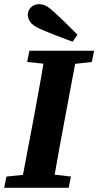

<svg xmlns="http://www.w3.org/2000/svg" viewBox="-22 -900 471 920"><path d="M108 -603 119 -657H429L418 -603L338 -594L285 -311Q273 -249 262 -187Q251 -125 240 -63L318 -54L307 0H-2L9 -54L88 -62L142 -347Q153 -409 164.5 -471Q176 -533 186 -595ZM349 -734 326 -700Q288 -714 248 -729.5Q208 -745 169 -762Q132 -779 121.5 -797Q111 -815 111 -829Q111 -849 126 -864.5Q141 -880 165 -880Q183 -880 199 -871.5Q215 -863 240 -840Q293 -791 349 -734Z"/></svg>

Font: Source Serif Pro
Style: Bold Italic
Weight: 700
Italic angle: -12°
Designer: Frank Grießhammer
Foundry: Adobe Systems Incorporated
Version: Version 3.001;hotconv 1.0.111;makeotfexe 2.5.65597